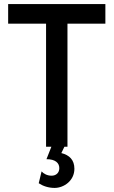

<svg xmlns="http://www.w3.org/2000/svg" viewBox="-20 -720 557 942"><path d="M206 0H232L208 61C251 61 271 79 271 105C271 128 255 142 233 142C211 142 194 132 184 121L170 179C191 193 218 202 248 202C293 202 345 167 345 108C345 65 321 41 281 31L296 0H311V-604H497V-700H20V-604H206Z"/></svg>

Font: Fixel Text Medium
Style: Regular
Weight: 500
Width: 4
Designer: AlfaBravo + MacPaw
Foundry: Kyrylo Tkachov, Marchela Mozhyna, Serhii Makarenko, Maria Weinstein, Zakhar Kryvoshyya
Version: Version 1.211